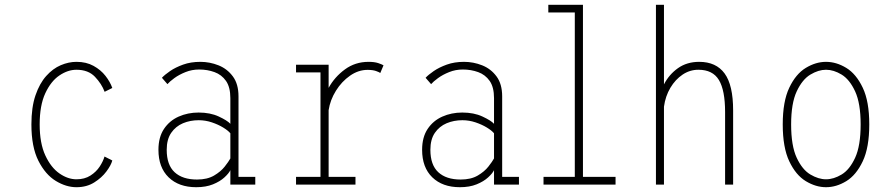

<svg xmlns="http://www.w3.org/2000/svg" viewBox="-20 -770 3740 801"><path d="M299 11Q256 11 212.8 -15.2Q169.5 -41.5 140.2 -99.2Q111 -157 111 -251Q111 -322.5 128 -372.2Q145 -422 172.8 -453Q200.5 -484 233.5 -498Q266.5 -512 299 -512Q340 -512 370.2 -495.2Q400.5 -478.5 420 -453.5Q439.5 -428.5 448.5 -403L416.5 -387Q404 -420.5 376 -449.8Q348 -479 299 -479Q263 -479 227.8 -455.2Q192.5 -431.5 169 -381Q145.5 -330.5 145.5 -251Q145.5 -172.5 169 -121.8Q192.5 -71 227.8 -46.5Q263 -22 299 -22Q333 -22 357.2 -37.5Q381.5 -53 396 -75.2Q410.5 -97.5 416 -117L448.5 -100.5Q443.5 -81 424 -54.8Q404.5 -28.5 373 -8.8Q341.5 11 299 11Z M798.5 11Q726 11 683.5 -30.2Q641 -71.5 641 -145Q641 -197.5 664 -232Q687 -266.5 725.2 -283.5Q763.5 -300.5 808.5 -300.5Q857 -300.5 892.5 -284Q928 -267.5 941 -253.5V-360.5Q941 -406.5 922.8 -432.5Q904.5 -458.5 874.8 -469.2Q845 -480 811 -480Q780.5 -480 753.8 -469.2Q727 -458.5 707.2 -444Q687.5 -429.5 678.5 -419L655.5 -445.5Q667 -458 689.5 -473.5Q712 -489 744 -500.5Q776 -512 816 -512Q855 -512 891.5 -497.5Q928 -483 951.5 -451.2Q975 -419.5 975 -368V-32H1045V0H941V-60Q934.5 -46.5 916.2 -29.8Q898 -13 868.5 -1Q839 11 798.5 11ZM802 -21Q844.5 -21 872.8 -37.5Q901 -54 917.5 -75Q934 -96 941 -109V-214Q931.5 -225.5 911 -238Q890.5 -250.5 863.8 -259.5Q837 -268.5 809 -268.5Q773.5 -268.5 743.2 -255.8Q713 -243 694.2 -215.8Q675.5 -188.5 675.5 -145Q675.5 -82 708.5 -51.5Q741.5 -21 802 -21Z M1215 0V-32H1317V-468H1215V-500H1351V-403.5Q1376 -449 1419 -480.5Q1462 -512 1517.5 -512Q1542 -512 1557.8 -506.8Q1573.5 -501.5 1580 -497.5L1566.5 -465.5Q1562 -469 1548.5 -473.8Q1535 -478.5 1513.5 -478.5Q1475 -478.5 1440.2 -454.2Q1405.5 -430 1381.5 -391.5Q1357.5 -353 1351 -310.5V-32H1463V0Z M1898.5 11Q1826 11 1783.5 -30.2Q1741 -71.5 1741 -145Q1741 -197.5 1764 -232Q1787 -266.5 1825.2 -283.5Q1863.5 -300.5 1908.5 -300.5Q1957 -300.5 1992.5 -284Q2028 -267.5 2041 -253.5V-360.5Q2041 -406.5 2022.8 -432.5Q2004.5 -458.5 1974.8 -469.2Q1945 -480 1911 -480Q1880.5 -480 1853.8 -469.2Q1827 -458.5 1807.2 -444Q1787.5 -429.5 1778.5 -419L1755.5 -445.5Q1767 -458 1789.5 -473.5Q1812 -489 1844 -500.5Q1876 -512 1916 -512Q1955 -512 1991.5 -497.5Q2028 -483 2051.5 -451.2Q2075 -419.5 2075 -368V-32H2145V0H2041V-60Q2034.5 -46.5 2016.2 -29.8Q1998 -13 1968.5 -1Q1939 11 1898.5 11ZM1902 -21Q1944.5 -21 1972.8 -37.5Q2001 -54 2017.5 -75Q2034 -96 2041 -109V-214Q2031.5 -225.5 2011 -238Q1990.5 -250.5 1963.8 -259.5Q1937 -268.5 1909 -268.5Q1873.5 -268.5 1843.2 -255.8Q1813 -243 1794.2 -215.8Q1775.5 -188.5 1775.5 -145Q1775.5 -82 1808.5 -51.5Q1841.5 -21 1902 -21Z M2247.5 0V-32H2378V-718H2267.5V-750H2412V-32H2548V0Z M2716.5 0V-750H2750V-418Q2771 -459 2808.2 -485.5Q2845.5 -512 2897 -512Q2967.5 -512 3003 -463.5Q3038.5 -415 3038.5 -309.5V0H3005V-302Q3005 -393.5 2979.2 -436.2Q2953.5 -479 2893.5 -479Q2858 -479 2827.8 -458.8Q2797.5 -438.5 2776.8 -403.8Q2756 -369 2750 -325V0Z M3426 11Q3383.5 11 3341.8 -14.2Q3300 -39.5 3272.8 -97Q3245.5 -154.5 3245.5 -251Q3245.5 -347 3272.8 -404.2Q3300 -461.5 3341.8 -486.8Q3383.5 -512 3426 -512Q3469 -512 3510.5 -486.8Q3552 -461.5 3579.2 -404.2Q3606.5 -347 3606.5 -251Q3606.5 -154.5 3579.2 -97Q3552 -39.5 3510.5 -14.2Q3469 11 3426 11ZM3426 -22Q3458 -22 3491.2 -42Q3524.5 -62 3547.5 -111.8Q3570.5 -161.5 3570.5 -251Q3570.5 -339 3547.5 -388.8Q3524.5 -438.5 3491.2 -458.8Q3458 -479 3426 -479Q3394.5 -479 3360.8 -458.8Q3327 -438.5 3303.8 -388.8Q3280.5 -339 3280.5 -251Q3280.5 -161.5 3303.8 -111.8Q3327 -62 3360.8 -42Q3394.5 -22 3426 -22Z"/></svg>

Font: Trispace SemiCondensed Thin
Style: Regular
Weight: 100
Width: 4
Designer: Tyler Finck
Foundry: Etcetera Type Company
Version: Version 1.210; ttfautohint (v1.8.3)